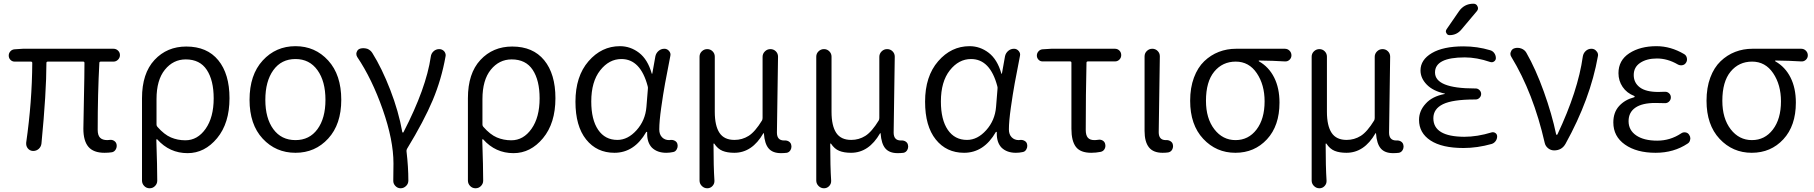

<svg xmlns="http://www.w3.org/2000/svg" viewBox="-20 -799 9637 1020"><path d="M535.2 12.7Q476.6 12.7 449.7 -19Q422.9 -50.8 422.9 -115.2Q422.9 -142.6 425.8 -272Q428.7 -401.4 428.7 -464.8Q428.7 -471.7 421.9 -471.7H234.4Q226.6 -471.7 226.6 -464.8Q226.6 -308.6 200.2 -36.1Q198.2 -19.5 185.5 -7.8Q172.9 2.9 157.2 2.9Q156.2 2.9 154.3 2.9Q137.7 2 127 -11.7Q119.1 -22.5 119.1 -35.2Q119.1 -38.1 119.1 -41Q150.4 -259.8 151.4 -464.8Q151.4 -471.7 143.6 -471.7H57.6Q44.9 -471.7 35.6 -481Q26.4 -490.2 26.4 -503.9Q26.4 -516.6 35.2 -526.4Q43.9 -536.1 57.6 -537.1L101.6 -540H583Q596.7 -540 606.9 -530.3Q617.2 -520.5 617.2 -506.3Q617.2 -492.2 606.9 -481.9Q596.7 -471.7 583 -471.7H515.6Q507.8 -471.7 507.8 -464.8Q499 -301.8 499 -109.4Q499 -80.1 511.7 -67.4Q524.4 -54.7 549.8 -54.7Q555.7 -54.7 562.5 -55.7Q576.2 -57.6 586.9 -50.3Q597.7 -43 599.6 -30.3Q601.6 -16.6 594.7 -4.9Q587.9 6.8 575.2 9.8Q556.6 12.7 535.2 12.7Z M734.4 160.2V-277.3Q734.4 -409.2 800.8 -480.5Q867.2 -551.8 969.7 -551.8Q1080.1 -551.8 1139.6 -479Q1199.2 -406.2 1199.2 -277.3Q1199.2 -144.5 1133.3 -64.9Q1067.4 14.6 976.6 14.6Q880.9 14.6 815.4 -58.6Q814.5 -59.6 812.5 -59.1Q810.5 -58.6 810.5 -56.6Q815.4 88.9 815.4 161.1Q815.4 176.8 803.7 189Q792 201.2 774.9 201.2Q757.8 201.2 746.1 189Q734.4 176.8 734.4 160.2ZM964.8 -53.7Q1029.3 -53.7 1072.3 -114.7Q1115.2 -175.8 1115.2 -276.4Q1115.2 -372.1 1078.6 -427.7Q1042 -483.4 966.8 -483.4Q900.4 -483.4 856 -428.7Q811.5 -374 811.5 -272.5V-137.7Q811.5 -129.9 816.4 -125Q852.5 -84 888.2 -68.8Q923.8 -53.7 964.8 -53.7Z M1549.8 12.7Q1445.3 12.7 1375.5 -62.5Q1305.7 -137.7 1305.7 -268.6Q1305.7 -401.4 1375.5 -477.5Q1445.3 -553.7 1549.8 -553.7Q1654.3 -553.7 1723.6 -477.5Q1793 -401.4 1793 -268.6Q1793 -138.7 1723.6 -63Q1654.3 12.7 1549.8 12.7ZM1549.8 -54.7Q1624 -54.7 1666.5 -112.8Q1709 -170.9 1709 -268.6Q1709 -367.2 1666.5 -426.3Q1624 -485.4 1549.8 -485.4Q1474.6 -485.4 1432.1 -426.3Q1389.6 -367.2 1389.6 -268.6Q1389.6 -170.9 1432.1 -112.8Q1474.6 -54.7 1549.8 -54.7Z M2149.4 160.2Q2149.4 176.8 2137.7 188.5Q2125 201.2 2108.4 201.2Q2091.8 201.2 2080.1 188.5Q2069.3 176.8 2069.3 162.1Q2069.3 160.2 2069.3 159.2Q2070.3 132.8 2070.3 69.3Q2070.3 -54.7 2013.2 -217.3Q1956.1 -379.9 1877.9 -496.1Q1873 -503.9 1873 -512.7Q1873 -517.6 1875 -522.5Q1879.9 -537.1 1894.5 -541Q1902.3 -543 1910.2 -543Q1919.9 -543 1930.7 -540Q1948.2 -533.2 1958 -517.6Q2008.8 -436.5 2053.2 -321.8Q2097.7 -207 2117.2 -97.7Q2118.2 -94.7 2120.6 -94.7Q2123 -94.7 2124 -97.7Q2244.1 -330.1 2268.6 -498Q2270.5 -514.6 2283.2 -526.4Q2295.9 -538.1 2313.5 -538.1Q2329.1 -538.1 2339.8 -526.4Q2347.7 -516.6 2347.7 -504.9Q2347.7 -502 2346.7 -498Q2325.2 -377 2278.8 -266.6Q2232.4 -156.2 2142.6 -8.8Q2138.7 -2 2139.6 4.9Q2149.4 87.9 2149.4 160.2Z M2465.8 160.2V-277.3Q2465.8 -409.2 2532.2 -480.5Q2598.6 -551.8 2701.2 -551.8Q2811.5 -551.8 2871.1 -479Q2930.7 -406.2 2930.7 -277.3Q2930.7 -144.5 2864.7 -64.9Q2798.8 14.6 2708 14.6Q2612.3 14.6 2546.9 -58.6Q2545.9 -59.6 2543.9 -59.1Q2542 -58.6 2542 -56.6Q2546.9 88.9 2546.9 161.1Q2546.9 176.8 2535.2 189Q2523.4 201.2 2506.3 201.2Q2489.3 201.2 2477.5 189Q2465.8 176.8 2465.8 160.2ZM2696.3 -53.7Q2760.7 -53.7 2803.7 -114.7Q2846.7 -175.8 2846.7 -276.4Q2846.7 -372.1 2810.1 -427.7Q2773.4 -483.4 2698.2 -483.4Q2631.8 -483.4 2587.4 -428.7Q2543 -374 2543 -272.5V-137.7Q2543 -129.9 2547.9 -125Q2584 -84 2619.6 -68.8Q2655.3 -53.7 2696.3 -53.7Z M3244.1 12.7Q3150.4 12.7 3093.8 -58.1Q3037.1 -128.9 3037.1 -258.8Q3037.1 -393.6 3106.4 -473.6Q3175.8 -553.7 3273.4 -553.7Q3329.1 -553.7 3375 -518.6Q3420.9 -483.4 3442.4 -408.2Q3442.4 -407.2 3443.8 -407.2Q3445.3 -407.2 3445.3 -408.2L3461.9 -501Q3465.8 -517.6 3479 -528.8Q3492.2 -540 3509.8 -540Q3524.4 -540 3534.7 -527.8Q3544.9 -515.6 3541 -501Q3523.4 -412.1 3513.2 -356Q3502.9 -299.8 3492.7 -227.1Q3482.4 -154.3 3482.4 -111.3Q3482.4 -85 3497.1 -69.8Q3511.7 -54.7 3535.2 -54.7Q3539.1 -54.7 3543 -55.7Q3555.7 -56.6 3566.4 -50.3Q3577.1 -43.9 3579.1 -32.2Q3580.1 -28.3 3580.1 -24.4Q3580.1 -14.6 3575.2 -5.9Q3568.4 6.8 3555.7 8.8Q3538.1 12.7 3519.5 12.7Q3471.7 12.7 3443.4 -14.6Q3418 -41 3418 -88.9Q3418 -92.8 3418 -96.7Q3418 -98.6 3416 -98.6Q3414.1 -98.6 3413.1 -97.7Q3349.6 12.7 3244.1 12.7ZM3259.8 -55.7Q3315.4 -55.7 3361.8 -107.4Q3408.2 -159.2 3414.1 -230.5L3421.9 -327.1Q3422.9 -334 3420.9 -340.8Q3382.8 -485.4 3281.2 -485.4Q3215.8 -485.4 3168.5 -425.3Q3121.1 -365.2 3121.1 -259.8Q3121.1 -163.1 3157.7 -109.4Q3194.3 -55.7 3259.8 -55.7Z M3737.3 201.2Q3720.7 201.2 3708.5 189Q3696.3 176.8 3696.3 160.2V-498Q3696.3 -514.6 3708.5 -526.4Q3720.7 -538.1 3737.3 -538.1Q3753.9 -538.1 3765.6 -526.4Q3777.3 -514.6 3777.3 -498V-205.1Q3777.3 -130.9 3802.2 -93.3Q3827.1 -55.7 3881.8 -55.7Q3922.9 -55.7 3957 -77.1Q3991.2 -98.6 4028.3 -159.2Q4031.2 -165 4031.2 -172.9V-497.1Q4031.2 -513.7 4043.5 -525.9Q4055.7 -538.1 4072.8 -538.1Q4089.8 -538.1 4101.6 -526.4Q4113.3 -514.6 4113.3 -498L4107.4 -94.7Q4107.4 -52.7 4145.5 -52.7Q4146.5 -52.7 4147.5 -52.7Q4161.1 -53.7 4171.4 -46.9Q4181.6 -40 4183.6 -28.3Q4184.6 -24.4 4184.6 -20.5Q4184.6 -10.7 4179.7 -2Q4172.9 9.8 4160.2 12.7Q4145.5 14.6 4128.9 14.6Q4085 14.6 4063.5 -10.3Q4042 -35.2 4038.1 -90.8Q4037.1 -91.8 4036.1 -91.8Q4035.2 -91.8 4035.2 -90.8Q3975.6 12.7 3880.9 12.7Q3843.8 12.7 3818.4 2.4Q3793 -7.8 3774.4 -36.1Q3773.4 -37.1 3772 -36.6Q3770.5 -36.1 3770.5 -35.2Q3770.5 85.9 3775.4 160.2Q3776.4 176.8 3765.1 189Q3753.9 201.2 3737.3 201.2Z M4357.4 201.2Q4340.8 201.2 4328.6 189Q4316.4 176.8 4316.4 160.2V-498Q4316.4 -514.6 4328.6 -526.4Q4340.8 -538.1 4357.4 -538.1Q4374 -538.1 4385.7 -526.4Q4397.5 -514.6 4397.5 -498V-205.1Q4397.5 -130.9 4422.4 -93.3Q4447.3 -55.7 4502 -55.7Q4543 -55.7 4577.1 -77.1Q4611.3 -98.6 4648.4 -159.2Q4651.4 -165 4651.4 -172.9V-497.1Q4651.4 -513.7 4663.6 -525.9Q4675.8 -538.1 4692.9 -538.1Q4710 -538.1 4721.7 -526.4Q4733.4 -514.6 4733.4 -498L4727.5 -94.7Q4727.5 -52.7 4765.6 -52.7Q4766.6 -52.7 4767.6 -52.7Q4781.2 -53.7 4791.5 -46.9Q4801.8 -40 4803.7 -28.3Q4804.7 -24.4 4804.7 -20.5Q4804.7 -10.7 4799.8 -2Q4793 9.8 4780.3 12.7Q4765.6 14.6 4749 14.6Q4705.1 14.6 4683.6 -10.3Q4662.1 -35.2 4658.2 -90.8Q4657.2 -91.8 4656.2 -91.8Q4655.3 -91.8 4655.3 -90.8Q4595.7 12.7 4501 12.7Q4463.9 12.7 4438.5 2.4Q4413.1 -7.8 4394.5 -36.1Q4393.6 -37.1 4392.1 -36.6Q4390.6 -36.1 4390.6 -35.2Q4390.6 85.9 4395.5 160.2Q4396.5 176.8 4385.3 189Q4374 201.2 4357.4 201.2Z M5101.6 12.7Q5007.8 12.7 4951.2 -58.1Q4894.5 -128.9 4894.5 -258.8Q4894.5 -393.6 4963.9 -473.6Q5033.2 -553.7 5130.9 -553.7Q5186.5 -553.7 5232.4 -518.6Q5278.3 -483.4 5299.8 -408.2Q5299.8 -407.2 5301.3 -407.2Q5302.7 -407.2 5302.7 -408.2L5319.3 -501Q5323.2 -517.6 5336.4 -528.8Q5349.6 -540 5367.2 -540Q5381.8 -540 5392.1 -527.8Q5402.3 -515.6 5398.4 -501Q5380.9 -412.1 5370.6 -356Q5360.4 -299.8 5350.1 -227.1Q5339.8 -154.3 5339.8 -111.3Q5339.8 -85 5354.5 -69.8Q5369.1 -54.7 5392.6 -54.7Q5396.5 -54.7 5400.4 -55.7Q5413.1 -56.6 5423.8 -50.3Q5434.6 -43.9 5436.5 -32.2Q5437.5 -28.3 5437.5 -24.4Q5437.5 -14.6 5432.6 -5.9Q5425.8 6.8 5413.1 8.8Q5395.5 12.7 5377 12.7Q5329.1 12.7 5300.8 -14.6Q5275.4 -41 5275.4 -88.9Q5275.4 -92.8 5275.4 -96.7Q5275.4 -98.6 5273.4 -98.6Q5271.5 -98.6 5270.5 -97.7Q5207 12.7 5101.6 12.7ZM5117.2 -55.7Q5172.9 -55.7 5219.2 -107.4Q5265.6 -159.2 5271.5 -230.5L5279.3 -327.1Q5280.3 -334 5278.3 -340.8Q5240.2 -485.4 5138.7 -485.4Q5073.2 -485.4 5025.9 -425.3Q4978.5 -365.2 4978.5 -259.8Q4978.5 -163.1 5015.1 -109.4Q5051.8 -55.7 5117.2 -55.7Z M5777.3 12.7Q5719.7 12.7 5695.8 -18.6Q5671.9 -49.8 5671.9 -115.2V-465.8Q5671.9 -472.7 5665 -472.7H5518.6Q5505.9 -472.7 5497.1 -481.9Q5488.3 -491.2 5488.3 -503.9Q5488.3 -516.6 5497.1 -526.4Q5505.9 -536.1 5518.6 -537.1L5565.4 -540H5903.3Q5917 -540 5926.8 -530.3Q5936.5 -520.5 5936.5 -506.3Q5936.5 -492.2 5926.8 -482.4Q5917 -472.7 5903.3 -472.7H5759.8Q5752 -472.7 5752 -465.8Q5748 -300.8 5748 -109.4Q5748 -80.1 5759.3 -67.4Q5770.5 -54.7 5793.9 -54.7Q5803.7 -54.7 5815.4 -56.6Q5828.1 -58.6 5838.9 -51.8Q5849.6 -44.9 5851.6 -32.2Q5854.5 -18.6 5847.7 -6.8Q5840.8 4.9 5827.1 7.8Q5801.8 12.7 5777.3 12.7Z M6156.2 12.7Q6106.4 12.7 6083.5 -16.6Q6060.5 -45.9 6060.5 -103.5V-499Q6060.5 -516.6 6072.8 -528.3Q6085 -540 6101.6 -540Q6118.2 -540 6129.9 -528.3Q6141.6 -516.6 6141.6 -500L6135.7 -96.7Q6135.7 -54.7 6172.9 -54.7Q6173.8 -54.7 6173.8 -54.7Q6187.5 -55.7 6198.2 -48.8Q6209 -42 6210.9 -30.3Q6211.9 -26.4 6211.9 -22.5Q6211.9 -12.7 6207 -3.9Q6200.2 7.8 6186.5 10.7Q6172.9 12.7 6156.2 12.7Z M6302.7 -263.7Q6302.7 -333 6322.8 -386.7Q6342.8 -440.4 6377.4 -473.6Q6412.1 -506.8 6455.1 -523.4Q6498 -540 6546.9 -540H6805.7Q6820.3 -540 6830.6 -529.8Q6840.8 -519.5 6840.8 -504.9Q6840.8 -491.2 6830.6 -481.4Q6820.3 -471.7 6805.7 -472.7Q6744.1 -476.6 6668.9 -477.5Q6667 -477.5 6667 -475.6Q6667 -473.6 6668.9 -472.7Q6720.7 -443.4 6749 -387.2Q6777.3 -331.1 6777.3 -253.9Q6777.3 -130.9 6710.9 -59.1Q6644.5 12.7 6543 12.7Q6441.4 12.7 6372.1 -61.5Q6302.7 -135.7 6302.7 -263.7ZM6543.9 -54.7Q6612.3 -54.7 6655.3 -110.8Q6698.2 -167 6698.2 -260.7Q6698.2 -348.6 6656.7 -410.2Q6615.2 -471.7 6544.9 -471.7Q6474.6 -471.7 6430.7 -418.5Q6386.7 -365.2 6386.7 -263.7Q6386.7 -169.9 6431.2 -112.3Q6475.6 -54.7 6543.9 -54.7Z M6989.3 201.2Q6972.7 201.2 6960.4 189Q6948.2 176.8 6948.2 160.2V-498Q6948.2 -514.6 6960.4 -526.4Q6972.7 -538.1 6989.3 -538.1Q7005.9 -538.1 7017.6 -526.4Q7029.3 -514.6 7029.3 -498V-205.1Q7029.3 -130.9 7054.2 -93.3Q7079.1 -55.7 7133.8 -55.7Q7174.8 -55.7 7209 -77.1Q7243.2 -98.6 7280.3 -159.2Q7283.2 -165 7283.2 -172.9V-497.1Q7283.2 -513.7 7295.4 -525.9Q7307.6 -538.1 7324.7 -538.1Q7341.8 -538.1 7353.5 -526.4Q7365.2 -514.6 7365.2 -498L7359.4 -94.7Q7359.4 -52.7 7397.5 -52.7Q7398.4 -52.7 7399.4 -52.7Q7413.1 -53.7 7423.3 -46.9Q7433.6 -40 7435.5 -28.3Q7436.5 -24.4 7436.5 -20.5Q7436.5 -10.7 7431.6 -2Q7424.8 9.8 7412.1 12.7Q7397.5 14.6 7380.9 14.6Q7336.9 14.6 7315.4 -10.3Q7293.9 -35.2 7290 -90.8Q7289.1 -91.8 7288.1 -91.8Q7287.1 -91.8 7287.1 -90.8Q7227.5 12.7 7132.8 12.7Q7095.7 12.7 7070.3 2.4Q7044.9 -7.8 7026.4 -36.1Q7025.4 -37.1 7023.9 -36.6Q7022.5 -36.1 7022.5 -35.2Q7022.5 85.9 7027.3 160.2Q7028.3 176.8 7017.1 189Q7005.9 201.2 6989.3 201.2Z M7594.7 -170.9Q7594.7 -73.2 7758.8 -72.3Q7828.1 -72.3 7904.3 -95.7Q7915 -98.6 7924.3 -92.3Q7933.6 -85.9 7933.6 -74.2Q7933.6 -60.5 7925.3 -49.3Q7917 -38.1 7904.3 -34.2Q7828.1 -12.7 7754.9 -12.7Q7640.6 -12.7 7579.6 -52.7Q7518.6 -92.8 7518.6 -162.1Q7518.6 -210 7553.7 -248Q7587.9 -287.1 7655.3 -299.8Q7656.2 -299.8 7656.2 -300.8Q7656.2 -301.8 7655.3 -301.8Q7592.8 -315.4 7559.6 -349.6Q7526.4 -383.8 7526.4 -424.8Q7526.4 -481.4 7586.9 -517.1Q7647.5 -552.7 7754.9 -552.7Q7828.1 -552.7 7896.5 -532.2Q7910.2 -528.3 7918.5 -516.6Q7926.8 -504.9 7926.8 -490.2Q7926.8 -479.5 7917.5 -472.7Q7908.2 -465.8 7896.5 -469.7Q7825.2 -494.1 7761.7 -494.1Q7603.5 -494.1 7603.5 -414.1Q7603.5 -329.1 7814.5 -329.1H7819.3Q7831.1 -329.1 7839.8 -320.3Q7848.6 -311.5 7848.6 -299.8Q7848.6 -288.1 7839.8 -279.3Q7831.1 -270.5 7819.3 -270.5H7814.5Q7697.3 -270.5 7646 -245.6Q7594.7 -220.7 7594.7 -170.9ZM7729.5 -737.3Q7757.8 -779.3 7807.6 -779.3Q7823.2 -779.3 7829.1 -765.6Q7832 -759.8 7832 -754.9Q7832 -747.1 7826.2 -740.2L7743.2 -641.6Q7718.8 -612.3 7680.7 -612.3Q7668.9 -612.3 7664.1 -623Q7661.1 -627.9 7661.1 -631.8Q7661.1 -637.7 7665 -643.6Z M8296.9 -35.2Q8277.3 0 8236.3 0Q8218.8 0 8204.6 -11.2Q8190.4 -22.5 8186.5 -39.1Q8126 -304.7 8008.8 -497.1Q8003.9 -504.9 8003.9 -512.7Q8003.9 -518.6 8006.8 -524.4Q8011.7 -539.1 8027.3 -543Q8034.2 -544.9 8042 -544.9Q8052.7 -544.9 8062.5 -541Q8080.1 -534.2 8088.9 -518.6Q8138.7 -431.6 8181.6 -312Q8224.6 -192.4 8247.1 -85Q8247.1 -83 8250 -83Q8252.9 -83 8253.9 -85Q8363.3 -316.4 8388.7 -499Q8391.6 -516.6 8404.3 -528.3Q8417 -540 8434.6 -540Q8451.2 -540 8460.9 -527.3Q8469.7 -518.6 8469.7 -505.9Q8469.7 -502.9 8468.8 -500Q8428.7 -273.4 8296.9 -35.2Z M8775.4 12.7Q8674.8 12.7 8612.8 -30.8Q8550.8 -74.2 8550.8 -148.4Q8550.8 -202.1 8581.5 -235.8Q8612.3 -269.5 8661.1 -282.2Q8664.1 -283.2 8664.1 -285.6Q8664.1 -288.1 8662.1 -289.1Q8622.1 -304.7 8600.1 -337.4Q8578.1 -370.1 8578.1 -410.2Q8578.1 -478.5 8635.7 -516.1Q8693.4 -553.7 8780.3 -553.7Q8855.5 -553.7 8926.8 -511.7Q8938.5 -504.9 8941.4 -491.2Q8944.3 -477.5 8937.5 -466.8Q8930.7 -455.1 8917.5 -452.6Q8904.3 -450.2 8892.6 -457Q8838.9 -488.3 8782.2 -488.3Q8728.5 -488.3 8693.8 -465.3Q8659.2 -442.4 8659.2 -400.4Q8659.2 -359.4 8691.4 -335Q8723.6 -310.5 8790 -310.5Q8805.7 -310.5 8823.2 -311.5Q8836.9 -312.5 8846.7 -303.7Q8856.4 -294.9 8856.4 -281.7Q8856.4 -268.6 8846.7 -259.3Q8836.9 -250 8823.2 -251Q8796.9 -252 8773.4 -252Q8704.1 -252 8668 -227.1Q8631.8 -202.1 8631.8 -155.3Q8631.8 -107.4 8672.4 -79.6Q8712.9 -51.8 8784.2 -51.8Q8852.5 -51.8 8910.2 -89.8Q8920.9 -97.7 8934.1 -95.7Q8947.3 -93.8 8954.1 -82Q8960 -73.2 8960 -63.5Q8960 -60.5 8959 -57.6Q8957 -43 8945.3 -36.1Q8872.1 12.7 8775.4 12.7Z M9045.9 -263.7Q9045.9 -333 9065.9 -386.7Q9085.9 -440.4 9120.6 -473.6Q9155.3 -506.8 9198.2 -523.4Q9241.2 -540 9290 -540H9548.8Q9563.5 -540 9573.7 -529.8Q9584 -519.5 9584 -504.9Q9584 -491.2 9573.7 -481.4Q9563.5 -471.7 9548.8 -472.7Q9487.3 -476.6 9412.1 -477.5Q9410.2 -477.5 9410.2 -475.6Q9410.2 -473.6 9412.1 -472.7Q9463.9 -443.4 9492.2 -387.2Q9520.5 -331.1 9520.5 -253.9Q9520.5 -130.9 9454.1 -59.1Q9387.7 12.7 9286.1 12.7Q9184.6 12.7 9115.2 -61.5Q9045.9 -135.7 9045.9 -263.7ZM9287.1 -54.7Q9355.5 -54.7 9398.4 -110.8Q9441.4 -167 9441.4 -260.7Q9441.4 -348.6 9399.9 -410.2Q9358.4 -471.7 9288.1 -471.7Q9217.8 -471.7 9173.8 -418.5Q9129.9 -365.2 9129.9 -263.7Q9129.9 -169.9 9174.3 -112.3Q9218.8 -54.7 9287.1 -54.7Z"/></svg>

Font: Gen Jyuu Gothic Normal
Style: Regular
Weight: 300
Designer: [Source Han Sans]
Ryoko NISHIZUKA  (kana & ideographs); Paul D. Hunt (Latin, Greek & Cyrillic); Wenlong ZHANG  (bopomofo
Version: Version 1.002.20150607